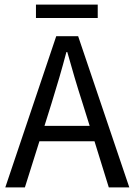

<svg xmlns="http://www.w3.org/2000/svg" viewBox="-20 -813 584 833"><path d="M404 -793H136V-735H404ZM452 0H541L319 -656H224L3 0H88L151 -200H390ZM173 -267 204 -366C227 -440 248 -511 268 -587H272C293 -512 314 -440 338 -366L369 -267Z"/></svg>

Font: Cambridge Sans
Style: Regular
Weight: 400
Version: Version 2.020;PS 002.020;hotconv 1.0.88;makeotf.lib2.5.64775